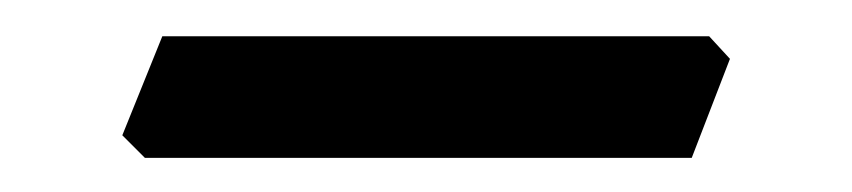

<svg xmlns="http://www.w3.org/2000/svg" viewBox="-20 -663 479 108"><path d="M369.1 -574.2H61.5L48.8 -586.9L71.3 -642.6H378.9L390.6 -629.9Z"/></svg>

Font: Kelvinch
Style: Regular
Weight: 400
Designer: Paul James MIller
Foundry: High-Logic / Made with FontCreator
Version: Version 3.30 September 23, 2016